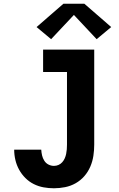

<svg xmlns="http://www.w3.org/2000/svg" viewBox="-20 -1001 640 1029"><path d="M269 8Q241 8 213.5 3Q186 -2 161 -14.5Q136 -27 116 -47Q96 -67 82.5 -91.5Q69 -116 62.5 -143.5Q56 -171 56 -199H201Q202 -183 205.5 -168Q209 -153 217.5 -139.5Q226 -126 240 -119Q254 -112 269 -112Q282 -112 293.5 -117Q305 -122 313.5 -131.5Q322 -141 327 -152.5Q332 -164 334.5 -176Q337 -188 338 -200.5Q339 -213 339 -226V-615H211V-735H485V-226Q485 -196 480.5 -166Q476 -136 464 -108Q452 -80 432 -57Q412 -34 385.5 -19Q359 -4 329 2Q299 8 269 8ZM254 -791 176 -856 320 -981H432L576 -856L498 -791L376 -921Z"/></svg>

Font: Iosevka SS04 Heavy Extended
Style: Regular
Weight: 900
Width: 7
Monospace: yes
Designer: Belleve Invis
Foundry: Belleve Invis
Version: Version 19.0.0; ttfautohint (v1.8.4)